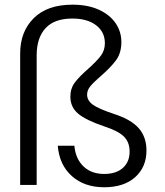

<svg xmlns="http://www.w3.org/2000/svg" viewBox="-20 -788 705 818"><path d="M65.9 0V-560.1Q65.9 -652.8 123.5 -710.4Q181.2 -768.1 289.1 -768.1Q354 -768.1 401.1 -746.6Q448.2 -725.1 472.7 -689Q497.1 -652.8 497.1 -608.9Q497.1 -562 474.1 -531Q451.2 -500 408.2 -462.9Q378.4 -437 364.7 -420.4Q351.1 -403.8 351.1 -384.8Q351.1 -359.9 375.5 -342Q399.9 -324.2 467.8 -301.8Q538.6 -278.8 571.3 -241.5Q604 -204.1 604 -147Q604 -76.2 555.9 -33.2Q507.8 9.8 423.8 9.8Q339.8 9.8 286.4 -37.6Q232.9 -85 226.1 -167H296.9Q301.8 -111.8 335.4 -79.3Q369.1 -46.9 423.8 -46.9Q474.6 -46.9 503.4 -72.5Q532.2 -98.1 532.2 -142.1Q532.2 -182.1 508.1 -206.1Q483.9 -230 425.8 -249Q345.7 -275.9 312.7 -304Q279.8 -332 279.8 -376Q279.8 -411.1 298.8 -436.5Q317.9 -461.9 356 -495.1Q392.1 -527.3 409.4 -550.3Q426.8 -573.2 426.8 -604Q426.8 -651.9 389.4 -680.4Q352.1 -709 288.1 -709Q211.9 -709 174.1 -668Q136.2 -627 136.2 -551.8V0Z"/></svg>

Font: Poppins Light
Style: Regular
Weight: 300
Designer: Ninad Kale (Devanagari), Jonny Pinhorn (Latin)
Foundry: Indian Type Foundry
Version: 4.004